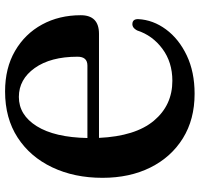

<svg xmlns="http://www.w3.org/2000/svg" viewBox="-35 -719 768 738"><g transform="rotate(90 349.0 -350.0)"><path d="M38.5 -276.5Q38.5 -346.5 110 -346.5H510Q503.5 -486.5 444 -557.5Q384.5 -628.5 290.5 -628.5Q219 -628.5 167.5 -590.2Q116 -552 97 -493Q90.5 -481.5 83.8 -477.8Q77 -474 70 -475Q53 -476.5 53.5 -497.5Q56.5 -554.5 93 -604Q129.5 -653.5 193 -683.8Q256.5 -714 340.5 -714Q439 -714 511.5 -669Q584 -624 623.8 -544.2Q663.5 -464.5 663.5 -360Q663.5 -251.5 623.2 -166.8Q583 -82 508.8 -33.8Q434.5 14.5 331.5 14.5Q241.5 14.5 175.8 -23.8Q110 -62 74.2 -127.8Q38.5 -193.5 38.5 -276.5ZM198 -264Q198 -160.5 241.5 -99.5Q285 -38.5 352.5 -38.5Q422 -38.5 465 -107.2Q508 -176 510.5 -302H232Q198 -302 198 -264Z"/></g></svg>

Font: Fraunces 72pt Soft SemiBold
Style: Regular
Weight: 600
Version: Version 1.000;[b76b70a41]